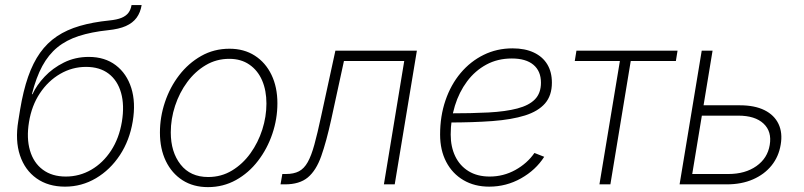

<svg xmlns="http://www.w3.org/2000/svg" viewBox="-20 -748 3262 779"><path d="M243.7 9.3Q175.8 9.3 128.4 -24.2Q81.1 -57.6 61 -117.7Q41 -177.7 54.2 -257.3L61.5 -302.7Q74.2 -379.4 94 -436.3Q113.8 -493.2 142.6 -533.7Q171.4 -574.2 211.2 -600.8Q251 -627.4 303.7 -642.8Q356.4 -658.2 423.8 -665Q454.1 -668 472.7 -675.5Q491.2 -683.1 501 -696Q510.7 -709 513.7 -727.5H554.7Q549.8 -697.3 534.2 -676Q518.6 -654.8 490.5 -642.3Q462.4 -629.9 418.9 -625.5Q350.1 -618.2 299.6 -601.8Q249 -585.4 212.9 -555.9Q176.8 -526.4 151.6 -480Q126.5 -433.6 109.4 -365.7H111.8Q128.4 -402.3 161.1 -437Q193.8 -471.7 239.5 -494.4Q285.2 -517.1 340.3 -517.1Q405.3 -517.1 449.7 -483.4Q494.1 -449.7 512.7 -390.9Q531.2 -332 518.6 -255.9Q505.9 -178.7 466.6 -118.9Q427.2 -59.1 369.4 -24.9Q311.5 9.3 243.7 9.3ZM247.1 -31.7Q302.7 -31.7 350.3 -59.3Q397.9 -86.9 430.7 -137Q463.4 -187 474.6 -254.4Q485.4 -321.3 471.2 -371.3Q457 -421.4 420.9 -449Q384.8 -476.6 329.1 -476.6Q272.9 -476.6 224.1 -448.2Q175.3 -419.9 141.8 -369.6Q108.4 -319.3 97.7 -252.9Q86.9 -187.5 101.6 -137.5Q116.2 -87.4 153.6 -59.6Q190.9 -31.7 247.1 -31.7Z M823.7 11.2Q764.2 11.2 720.5 -16.8Q676.8 -44.9 652.8 -94.7Q628.9 -144.5 628.9 -210Q628.9 -272.9 649.2 -333.5Q669.4 -394 707 -442.9Q744.6 -491.7 796.4 -521Q848.1 -550.3 911.1 -550.3Q970.2 -550.3 1013.9 -522.2Q1057.6 -494.1 1081.5 -444.3Q1105.5 -394.5 1105.5 -329.1Q1105.5 -265.6 1085 -205.1Q1064.5 -144.5 1026.9 -95.5Q989.3 -46.4 937.5 -17.6Q885.7 11.2 823.7 11.2ZM824.7 -29.8Q877.9 -29.8 921.4 -56.2Q964.8 -82.5 996.1 -126Q1027.3 -169.4 1044.2 -222.2Q1061 -274.9 1061 -327.6Q1061 -380.9 1043.5 -421.6Q1025.9 -462.4 991.9 -485.8Q958 -509.3 910.2 -509.3Q857.9 -509.3 814.7 -483.6Q771.5 -458 739.7 -415Q708 -372.1 690.4 -318.8Q672.9 -265.6 672.9 -210.9Q672.9 -131.3 712.6 -80.6Q752.4 -29.8 824.7 -29.8Z M1118.2 0 1125.5 -42H1139.6Q1171.9 -42 1192.9 -53Q1213.9 -64 1228.5 -90.1Q1243.2 -116.2 1255.6 -161.6Q1268.1 -207 1282.7 -275.4L1340.8 -542.5H1671.4L1581.5 0H1537.6L1620.1 -500.5H1375.5L1324.2 -264.6Q1304.2 -173.3 1283.4 -114.7Q1262.7 -56.2 1229 -28.1Q1195.3 0 1136.2 0Z M1964.8 9.3Q1905.3 9.3 1860.4 -17.1Q1815.4 -43.5 1790.5 -91.1Q1765.6 -138.7 1765.6 -202.1Q1765.6 -276.9 1787.4 -340.6Q1809.1 -404.3 1848.9 -451.7Q1888.7 -499 1942.4 -525.4Q1996.1 -551.8 2059.6 -551.8Q2109.9 -551.8 2145.8 -534.9Q2181.6 -518.1 2200.4 -487.1Q2219.2 -456.1 2219.2 -412.6Q2219.2 -360.4 2191.4 -328.4Q2163.6 -296.4 2109.9 -279.5Q2056.2 -262.7 1977.8 -256.8Q1899.4 -251 1798.8 -251L1802.7 -288.1Q1893.1 -288.1 1962.4 -291.7Q2031.7 -295.4 2079.1 -307.9Q2126.5 -320.3 2150.6 -345.2Q2174.8 -370.1 2174.8 -412.6Q2174.8 -459.5 2144.3 -485.1Q2113.8 -510.7 2056.6 -510.7Q1999 -510.7 1953.1 -485.8Q1907.2 -460.9 1875 -417.7Q1842.8 -374.5 1825.7 -319.1Q1808.6 -263.7 1808.6 -202.1Q1808.6 -152.3 1827.1 -113.8Q1845.7 -75.2 1881.1 -53.5Q1916.5 -31.7 1966.8 -31.7Q2022.5 -31.7 2070.8 -58.3Q2119.1 -85 2148.4 -127.4L2188 -111.8Q2153.8 -58.1 2094 -24.4Q2034.2 9.3 1964.8 9.3Z M2412.1 0 2495.1 -500.5H2312L2318.8 -542.5H2729L2722.2 -500.5H2539.1L2456.5 0Z M2823.7 -320.8H2981.9Q3042 -320.8 3081.8 -301Q3121.6 -281.2 3138.7 -245.1Q3155.8 -209 3147.5 -161.1Q3139.6 -112.8 3110.6 -76.7Q3081.5 -40.5 3035.2 -20.3Q2988.8 0 2928.7 0H2737.3L2827.1 -542.5H2871.1L2788.6 -42H2935.1Q3003.4 -42 3048.8 -74Q3094.2 -106 3103 -159.7Q3112.3 -214.4 3077.9 -246.6Q3043.5 -278.8 2975.6 -278.8H2816.4Z"/></svg>

Font: Inter 16pt ExtraLight
Style: Italic
Weight: 250
Italic angle: -9.3988°
Version: Version 4.001;git-66647c0bb